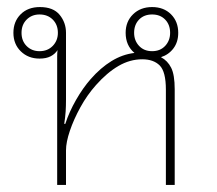

<svg xmlns="http://www.w3.org/2000/svg" viewBox="-20 -524 616 544"><path d="M142 0V-347Q142 -356 142 -364.5Q142 -373 143 -382Q136 -371 123.5 -364.5Q111 -358 92 -358Q60 -358 39 -378.5Q18 -399 18 -431Q18 -463 38.5 -483.5Q59 -504 93 -504Q131 -504 149 -482Q167 -460 167 -431V-242Q167 -223 166 -208Q165 -193 162 -173H165Q176 -207 195.5 -241Q215 -275 237 -300Q265 -332 296 -351Q327 -370 361 -374Q336 -395 336 -431Q336 -463 357 -483.5Q378 -504 411 -504Q444 -504 464.5 -483.5Q485 -463 485 -431Q485 -405 471.5 -387Q458 -369 436 -362Q455 -352 465 -332Q475 -312 475 -271V0H450V-270Q450 -321 432.5 -338.5Q415 -356 383 -356Q348 -356 315.5 -337Q283 -318 252 -283Q227 -255 208 -220.5Q189 -186 178 -153.5Q167 -121 167 -98V0ZM92 -379Q115 -379 129.5 -394Q144 -409 144 -431Q144 -454 129.5 -468.5Q115 -483 92 -483Q70 -483 55.5 -468.5Q41 -454 41 -431Q41 -408 55.5 -393.5Q70 -379 92 -379ZM411 -379Q434 -379 448 -394Q462 -409 462 -431Q462 -454 448 -468.5Q434 -483 411 -483Q388 -483 374 -468.5Q360 -454 360 -431Q360 -409 374 -394Q388 -379 411 -379Z"/></svg>

Font: Noto Sans Thai Looped UI Thin
Style: Regular
Weight: 100
Designer: Cadson Demak Team
Foundry: Cadson Demak Co., Ltd.
Version: Version 1.000; ttfautohint (v1.8.4.7-5d5b)